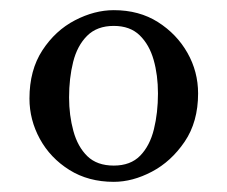

<svg xmlns="http://www.w3.org/2000/svg" viewBox="-20 -653 447 378"><path d="M204 -295Q154 -295 116.5 -318.5Q79 -342 58.5 -379.5Q38 -417 38 -459Q38 -515 63.5 -554Q89 -593 127.5 -613Q166 -633 204 -633Q254 -633 291 -609.5Q328 -586 349 -549Q370 -512 370 -469Q370 -413 343.5 -374Q317 -335 279 -315Q241 -295 204 -295ZM204 -327Q237 -327 256 -346.5Q275 -366 283 -398.5Q291 -431 291 -469Q291 -505 282.5 -535Q274 -565 255 -583.5Q236 -602 204 -602Q171 -602 151.5 -582.5Q132 -563 124 -531Q116 -499 116 -461Q116 -426 124.5 -395Q133 -364 152 -345.5Q171 -327 204 -327Z"/></svg>

Font: Alice
Style: Regular
Weight: 400
Designer: Ksenia Yerulevich
Foundry: Cyreal (http://www.cyreal.org/)
Version: Version 2.003; ttfautohint (v1.8.3)